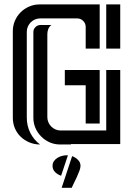

<svg xmlns="http://www.w3.org/2000/svg" viewBox="-20 -664 613 885"><path d="M469.7 -341.3H534.2V0H307.1V2H256.8Q231.4 2 209.2 -7.8Q187 -17.6 170.2 -34.4Q153.3 -51.3 143.6 -73.5Q133.8 -95.7 133.8 -121.1V-516.6Q133.8 -529.8 143.6 -539.3Q153.3 -548.8 166.5 -548.8H217.3Q207 -542 202.6 -530.3Q198.2 -518.6 198.2 -506.8V-124Q198.2 -111.3 203.1 -100.1Q208 -88.9 216.3 -80.6Q224.6 -72.3 235.8 -67.4Q247.1 -62.5 259.8 -62.5H469.7ZM165 -579.1Q152.3 -579.1 141.1 -574.2Q129.9 -569.3 121.6 -561Q113.3 -552.7 108.4 -541.5Q103.5 -530.3 103.5 -517.6V-121.1Q103.5 -84.5 119.4 -52.2Q135.3 -20 164.6 2Q138.7 2 115.7 -7.6Q92.8 -17.1 75.7 -33.4Q58.6 -49.8 48.8 -72.3Q39.1 -94.7 39.1 -121.1V-520.5Q39.1 -545.9 48.8 -568.4Q58.6 -590.8 75.2 -607.4Q91.8 -624 114.3 -633.8Q136.7 -643.6 162.1 -643.6H439.5V-439.9H375V-539.6Q375 -556.2 363.5 -567.6Q352.1 -579.1 335.4 -579.1ZM439.5 -94.7H375V-271H278.8V-341.3H439.5ZM534.2 -643.6V-439.9H469.7V-643.6ZM312.5 55.7Q327.1 61 339.1 72.5Q351.1 84 351.1 100.6Q351.1 109.4 346.2 123Q341.3 136.7 334.5 151.4Q327.6 166 320.8 179.7Q314 193.4 310.5 201.7H264.2ZM293 51.8 261.7 146Q246.1 141.1 234.1 129.4Q222.2 117.7 222.2 100.6Q222.2 88.4 228.3 79.3Q234.4 70.3 243.9 64.2Q253.4 58.1 264.9 54.9Q276.4 51.8 286.6 51.8Z"/></svg>

Font: Isar CAT
Style: Regular
Weight: 400
Designer: Digitized by Peter Wiegel
Foundry: CAT-Fonts, Peter Wiegel
Version: Version 1.000; ttfautohint (v1.3)